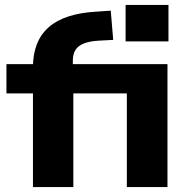

<svg xmlns="http://www.w3.org/2000/svg" viewBox="-20 -755 768 775"><path d="M113 0V-378H6V-496H154L113 -458V-483Q113 -589 176.5 -645Q240 -701 370 -708L427 -712L437 -594L381 -591Q343 -589 319.5 -580Q296 -571 285 -554Q274 -537 274 -510V-470L246 -496H656V0H492V-378H276V0ZM487 -588V-735H660V-588Z"/></svg>

Font: Nunito Sans 10pt SemiExpanded ExtraBold
Style: Regular
Weight: 800
Width: 6
Designer: Vernon Adams
Foundry: Vernon Adams
Version: Version 3.101;gftools[0.9.27]